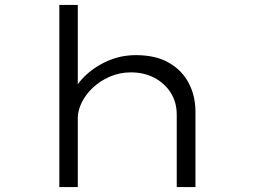

<svg xmlns="http://www.w3.org/2000/svg" viewBox="-20 -760 1036 780"><path d="M221 0V-740H296V-368L266 -358Q279 -403 317.5 -443.5Q356 -484 412 -510Q468 -536 532 -536Q613 -536 666.5 -505Q720 -474 747 -422Q774 -370 774 -307V0H698V-294Q698 -345 673.5 -383.5Q649 -422 607 -444Q565 -466 512 -466Q466 -466 426 -448.5Q386 -431 357 -403.5Q328 -376 312 -343.5Q296 -311 296 -280V0H259Q239 0 229.5 0Q220 0 221 0Z"/></svg>

Font: Lexend Zetta Light
Style: Regular
Weight: 300
Designer: Bonnie Shaver-Troup, Thomas Jockin
Foundry: Lexend
Version: Version 1.007